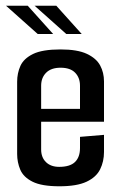

<svg xmlns="http://www.w3.org/2000/svg" viewBox="-20 -648 424 672"><path d="M188 4Q126 4 94 -12Q62 -28 51 -54Q40 -80 40 -109V-362Q40 -392 51.5 -417.5Q63 -443 95.5 -459Q128 -475 192 -475Q251 -475 284 -459.5Q317 -444 330.5 -419Q344 -394 344 -363V-261L260 -256V-348Q260 -376 243 -393.5Q226 -411 192 -411Q159 -411 141.5 -393.5Q124 -376 124 -348V-125Q124 -97 141 -80.5Q158 -64 187 -64Q225 -64 242.5 -81Q260 -98 260 -130V-169L344 -176V-116Q344 -83 330.5 -55.5Q317 -28 283 -12Q249 4 188 4ZM51 -222V-267H344V-222ZM112 -529 1 -628H77L166 -529ZM212 -529 101 -628H177L266 -529Z"/></svg>

Font: Smooch Sans Thin SemiBold
Style: Regular
Weight: 600
Version: Version 1.010